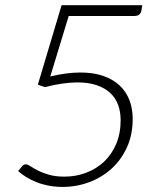

<svg xmlns="http://www.w3.org/2000/svg" viewBox="-20 -728 620 756"><path d="M537 -687.5Q535.5 -677.5 528.8 -671.2Q522 -665 507.5 -665H250.5L178 -427Q243 -442.5 296.5 -442.5Q348 -442.5 386.8 -429Q425.5 -415.5 451.2 -391.2Q477 -367 489.8 -333.5Q502.5 -300 502.5 -260Q502.5 -197.5 479.8 -147.8Q457 -98 418.8 -63.5Q380.5 -29 330.8 -10.5Q281 8 226.5 8Q197.5 8 171.5 3Q145.5 -2 123.5 -10.8Q101.5 -19.5 83.2 -30.8Q65 -42 51.5 -54.5L67.5 -74Q73.5 -81 82 -81Q88.5 -81 99.8 -73.5Q111 -66 129 -56.8Q147 -47.5 172.8 -40Q198.5 -32.5 233.5 -32.5Q279 -32.5 319.2 -47.8Q359.5 -63 389.8 -91.5Q420 -120 437.5 -161.2Q455 -202.5 455 -255Q455 -288 445 -315.2Q435 -342.5 414 -362Q393 -381.5 360.8 -392.5Q328.5 -403.5 284.5 -403.5Q229.5 -403.5 157 -385L129 -394.5L222.5 -707.5H540Z"/></svg>

Font: Lato TR Light
Style: Italic
Weight: 300
Italic angle: -12°
Designer: Lukasz Dziedzic
Foundry: Lukasz Dziedzic
Version: Version 1.104 2013